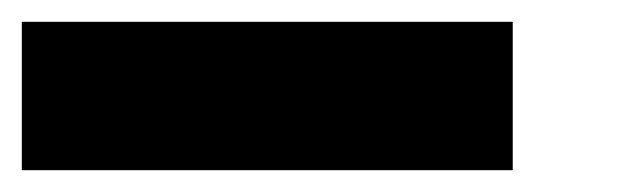

<svg xmlns="http://www.w3.org/2000/svg" viewBox="-20 -488 580 176"><path d="M0 -332H450V-468H0Z"/></svg>

Font: MintSans
Style: Bold
Weight: 700
Version: Version 2.0